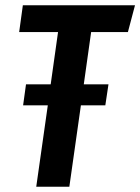

<svg xmlns="http://www.w3.org/2000/svg" viewBox="-20 -711 534 731"><path d="M467 -589H327L299 -390H393L381 -310H288L244 0H118L162 -310H68L79 -390H173L201 -589H53L67 -691H494Z"/></svg>

Font: Fira Sans Extra Condensed Medium
Style: Italic
Weight: 500
Width: 3
Italic angle: -8°
Designer: Carrois Corporate & Edenspiekermann AG
Foundry: Carrois Corporate GbR & Edenspiekermann AG
Version: Version 4.203